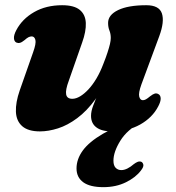

<svg xmlns="http://www.w3.org/2000/svg" viewBox="-20 -502 692 754"><path d="M528 -37.5 534.5 -21.5Q479.5 7 452.5 50.8Q425.5 94.5 425.5 129Q425.5 148 434.2 157Q443 166 456.5 166Q468 166 480.8 159.5Q493.5 153 505.5 142.5Q513.5 136.5 520.2 133.8Q527 131 534 133Q540.5 135.5 542.8 144.2Q545 153 533.5 167.5Q513.5 194.5 474.5 213.8Q435.5 233 386 233Q333.5 233 307 213.8Q280.5 194.5 280.5 159.5Q280.5 123 305.2 89Q330 55 384.5 23.2Q439 -8.5 528 -37.5ZM602 -132.5Q610.5 -128 611 -115.8Q611.5 -103.5 601.5 -84.5Q578.5 -40 530.5 -13Q482.5 14 419 14Q379.5 14 358.5 -1.8Q337.5 -17.5 337.5 -47Q337.5 -65 345.8 -86.8Q354 -108.5 365 -133Q376 -157.5 386.8 -183.5Q397.5 -209.5 402 -235.5L416 -228.5Q389.5 -159.5 355.2 -112.8Q321 -66 283.2 -38Q245.5 -10 208 2Q170.5 14 137 14Q90.5 14 67.2 -6.5Q44 -27 42.5 -63.2Q41 -99.5 57.5 -147L110 -296.5Q122.5 -331.5 119 -345.2Q115.5 -359 104.5 -359Q98.5 -359 92.2 -356Q86 -353 76.5 -344.5Q65.5 -335.5 58.2 -333.8Q51 -332 44 -335Q35.5 -339.5 34.8 -352Q34 -364.5 44 -383.5Q67 -427.5 114 -454.5Q161 -481.5 224 -481.5Q271 -481.5 293.2 -463.2Q315.5 -445 317 -412Q318.5 -379 302.5 -334.5L250 -184.5Q236.5 -148.5 239.8 -131.2Q243 -114 264 -114Q278.5 -114 294.8 -123.8Q311 -133.5 327.5 -151.2Q344 -169 359 -194.2Q374 -219.5 386 -251.5Q396 -276.5 402.2 -295.8Q408.5 -315 411.8 -329Q415 -343 415 -353Q415 -369 409.8 -382Q404.5 -395 404.5 -412Q404.5 -443.5 444 -462.5Q483.5 -481.5 554.5 -481.5Q605 -481.5 615.8 -449.2Q626.5 -417 605.5 -360L535.5 -171Q523 -136.5 526.8 -122.5Q530.5 -108.5 541 -108.5Q547 -108.5 553.2 -112Q559.5 -115.5 569 -123.5Q580.5 -132.5 587.8 -134.5Q595 -136.5 602 -132.5Z"/></svg>

Font: Fraunces ExtraBold
Style: Italic
Weight: 800
Italic angle: -16°
Version: Version 1.000;[b76b70a41]